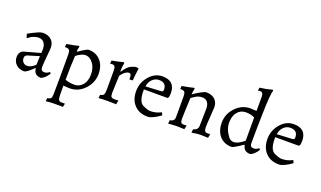

<svg xmlns="http://www.w3.org/2000/svg" viewBox="-91 -1314 3553 2124"><g transform="rotate(20 1685.0 -252.5)"><path d="M180.7 -60.1Q229.5 -60.1 276.9 -107.9L280.8 -210L146 -168.9Q117.2 -160.2 117.2 -128.9Q117.2 -97.7 136.7 -78.9Q156.2 -60.1 180.7 -60.1ZM170.9 7.8Q112.3 7.8 76.7 -26.9Q41 -61.5 41 -116.2Q41 -145 55.4 -167Q69.8 -189 94.2 -195.8L283.2 -248L285.2 -292Q285.2 -342.8 262 -370.4Q238.8 -397.9 200.2 -397.9Q161.6 -397.9 112.8 -373Q93.8 -361.8 77.1 -348.1L71.8 -351.1L60.1 -394Q185.5 -463.9 223.1 -463.9Q289.1 -463.9 325.4 -429.9Q361.8 -396 361.8 -335Q361.8 -320.8 358.9 -292Q356 -263.2 353 -228.5Q350.1 -193.8 347.2 -160.4Q344.2 -127 344.2 -105Q344.2 -59.1 384.8 -59.1Q419.9 -59.1 444.8 -84L459 -67.9Q414.6 -2 372.1 12.2Q290 12.2 283.2 -68.8L278.8 -69.8Q201.2 7.8 170.9 7.8Z M749 -393.1Q729 -393.1 700 -379.6Q670.9 -366.2 645 -344.2Q636.7 -213.4 636.7 -62Q685.5 -43 744.6 -43Q803.7 -43 842.3 -88.4Q880.9 -133.8 880.9 -211.9Q880.9 -290 842.3 -341.6Q803.7 -393.1 749 -393.1ZM616.7 230Q570.3 230 547.9 232.9Q525.9 235.8 510.7 236.8L515.6 198.2Q547.9 194.3 557.4 180.9Q566.9 167.5 566.9 126L568.8 -40V-337.9Q568.8 -372.1 557.9 -385.5Q546.9 -398.9 520 -398.9H508.8L505.9 -402.8L508.8 -436Q556.2 -443.4 592.3 -451.7Q627.9 -460 648.9 -464.8L654.8 -457Q647.5 -427.2 645 -402.8L648.9 -396Q743.7 -460.9 764.6 -460.9Q850.6 -460.9 904.3 -402.6Q958 -344.2 958 -244.1Q958 -144 885.3 -65.9Q812.5 12.2 709 12.2Q697.3 12.2 635.7 7.8L636.7 110.8Q636.7 156.7 645.8 173.3Q654.8 189.9 683.6 189.9L717.8 189L719.7 191.9L711.9 230Z M1240.7 -43.9Q1244.1 -43.9 1262.7 -45.9L1263.7 -42L1254.9 2Q1236.8 2 1218.8 1L1152.8 0Q1098.6 0 1047.9 3.9L1052.7 -36.1Q1082.5 -39.1 1092.5 -55.4Q1102.5 -71.8 1102.5 -119.1V-338.9Q1102.5 -372.1 1093.5 -386Q1084.5 -399.9 1064.5 -399.9L1043.5 -397L1038.6 -403.8L1041.5 -435.1Q1106.4 -446.3 1176.8 -464.8L1183.6 -459Q1172.4 -397.5 1174.8 -356L1178.7 -353Q1223.6 -423.8 1264.2 -441.9Q1304.7 -460 1321.8 -460Q1338.9 -460 1350.6 -456.1L1353.5 -452.1L1346.7 -402.8Q1339.8 -353.5 1337.9 -309.1L1298.8 -306.2Q1298.8 -347.2 1293.2 -360.6Q1287.6 -374 1268.6 -374Q1249.5 -374 1224.6 -356Q1199.7 -337.9 1178.7 -306.2Q1176.8 -254.4 1175.3 -224.1Q1173.8 -193.8 1173.3 -176Q1172.9 -158.2 1172.4 -143.1Q1171.9 -127.9 1171.1 -116.9Q1170.4 -106 1170.4 -102.1Q1170.4 -67.9 1179.9 -55.9Q1189.5 -43.9 1218.8 -43.9Z M1633.3 -463.9Q1782.2 -463.9 1782.2 -318.8Q1781.2 -294.4 1776.4 -270L1763.7 -257.8H1487.3V-242.2Q1487.3 -112.3 1544.9 -84.2Q1602.5 -56.2 1635.3 -56.2Q1700.2 -56.2 1758.3 -86.9L1764.6 -85L1775.4 -56.2Q1679.2 12.2 1627.4 12.2Q1528.3 12.2 1470.5 -48.6Q1412.6 -109.4 1412.6 -210.4Q1412.6 -311.5 1478 -387.7Q1543.5 -463.9 1633.3 -463.9ZM1697.3 -331.1Q1697.3 -413.1 1610.8 -413.1Q1567.4 -413.1 1533.9 -381.6Q1500.5 -350.1 1491.7 -294.9L1672.4 -304.2Q1687.5 -306.2 1692.4 -311Q1697.3 -315.9 1697.3 -331.1Z M2326.2 -42Q2328.6 -42 2343.3 -43.9L2345.2 -40L2337.4 2.9L2248 0Q2209.5 0 2145 12.2L2149.4 -28.8Q2179.2 -36.6 2192.1 -52.2Q2205.1 -67.9 2205.1 -94.2L2209 -292Q2209 -341.8 2187.5 -368.9Q2166 -396 2124 -396Q2082 -396 2046.1 -373Q2010.3 -350.1 2003.4 -344.2Q2002.4 -318.4 2000.7 -282.2Q1999 -246.1 1996.6 -185.8Q1994.1 -125.5 1994.1 -96.7Q1994.1 -67.4 2002.2 -54.7Q2010.3 -42 2030.3 -42H2040.5Q2050.8 -42 2065.4 -43.9L2067.4 -40L2058.1 2.9L1967.3 0Q1943.4 0 1914.1 2.4Q1884.8 4.9 1868.2 5.9L1873 -35.2Q1901.9 -40 1914.1 -53Q1926.3 -65.9 1926.3 -94.2V-337.9Q1926.3 -372.1 1915.3 -385.5Q1904.3 -398.9 1877.4 -398.9H1866.2L1863.3 -402.8L1866.2 -436Q1913.6 -443.4 1949.7 -451.7Q1985.4 -460 2006.3 -464.8L2012.2 -457Q2006.8 -440.4 2001 -391.1L2003.4 -388.2Q2116.7 -463.9 2150.4 -463.9Q2213.4 -463.9 2250.2 -429.4Q2287.1 -395 2287.1 -335Q2287.1 -309.6 2280.3 -225.1Q2273.4 -140.6 2273.4 -98.1Q2273.4 -42 2308.1 -42Z M2739.7 -108.9V-382.8Q2695.8 -405.8 2635.7 -405.8Q2575.7 -405.8 2537.1 -360.4Q2498.5 -314.9 2498.5 -236.8Q2498.5 -158.7 2556.2 -82Q2613.8 -5.4 2739.7 -108.9ZM2614.7 8.8Q2528.3 8.8 2475.1 -49.3Q2421.9 -107.4 2421.9 -208.5Q2421.9 -309.6 2494.6 -386.7Q2567.4 -463.9 2670.9 -463.9Q2697.8 -463.9 2739.7 -460V-626Q2739.7 -680.2 2702.6 -680.2Q2689.5 -680.2 2677.7 -675.8L2681.6 -712.9Q2752.9 -720.7 2829.6 -742.2L2835.9 -729Q2818.4 -697.8 2813 -456.3Q2807.6 -214.8 2807.6 -105Q2807.6 -59.1 2848.6 -59.1Q2883.8 -59.1 2908.7 -84L2922.9 -67.9Q2880.9 -2.4 2835.9 12.2Q2757.8 12.2 2746.6 -59.1L2739.7 -62Q2635.7 8.8 2614.7 8.8Z M3179.2 -463.9Q3328.1 -463.9 3328.1 -318.8Q3327.1 -294.4 3322.3 -270L3309.6 -257.8H3033.2V-242.2Q3033.2 -112.3 3090.8 -84.2Q3148.4 -56.2 3181.2 -56.2Q3246.1 -56.2 3304.2 -86.9L3310.5 -85L3321.3 -56.2Q3225.1 12.2 3173.3 12.2Q3074.2 12.2 3016.4 -48.6Q2958.5 -109.4 2958.5 -210.4Q2958.5 -311.5 3023.9 -387.7Q3089.4 -463.9 3179.2 -463.9ZM3243.2 -331.1Q3243.2 -413.1 3156.7 -413.1Q3113.3 -413.1 3079.8 -381.6Q3046.4 -350.1 3037.6 -294.9L3218.3 -304.2Q3233.4 -306.2 3238.3 -311Q3243.2 -315.9 3243.2 -331.1Z"/></g></svg>

Font: Alegreya-Regular
Style: Regular
Weight: 400
Designer: Juan Pablo del Peral
Foundry: Juan Pablo del Peral
Version: Version 1.003